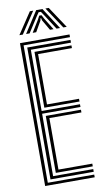

<svg xmlns="http://www.w3.org/2000/svg" viewBox="-104 -1012 573 1059"><g transform="rotate(-10 182.5 -482.0)"><path d="M59.5 0V-800H337V-784.8H77V-15.2H337V0ZM94.8 -30.8V-769.5H337V-754H112.2V-410.8H327V-395.5H112.2V-46H337V-30.8ZM130 -426.2V-738.8H337V-723.5H147.5V-441.5H327V-426.2ZM130 -61.2V-380.2H327V-365H147.5V-76.5H337V-61.2ZM64 -844 143.8 -964H162.5L83.2 -844ZM101.5 -844 179.2 -964H214.2L291.8 -844H272.2L219.5 -926L203.2 -950.2H190.2L173.8 -925.8L121.2 -844ZM310.2 -844 230.8 -964H249.5L329.2 -844ZM138.5 -844 180.5 -912.2 190.2 -931.2H203.5L213.2 -912.2L255.2 -844H235.5L201.5 -902.5L198.2 -916H195.2L191.8 -902.5L158.2 -844Z"/></g></svg>

Font: Big Shoulders Inline Text Medium
Style: Regular
Weight: 500
Designer: Patric King
Foundry: XO Type Co
Version: Version 1.000